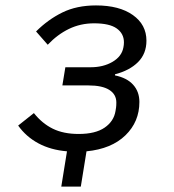

<svg xmlns="http://www.w3.org/2000/svg" viewBox="-20 -548 640 708"><path d="M227 10Q167 5 121.5 -19.5Q76 -44 47 -85L105 -131Q135 -93 174.5 -73.5Q214 -54 270 -54Q332 -54 366 -77.5Q400 -101 406 -139Q407 -144 408 -151.5Q409 -159 409 -170Q409 -200 383 -216.5Q357 -233 306 -233H210L221 -300H314Q361 -300 395 -320Q429 -340 435 -373Q436 -378 436.5 -382.5Q437 -387 437 -392Q437 -424 410.5 -443Q384 -462 327 -462Q277 -462 234.5 -441.5Q192 -421 156 -383L113 -432Q157 -476 210 -502Q263 -528 334 -528Q420 -528 470 -492.5Q520 -457 520 -398Q520 -350 489 -319Q458 -288 404 -274V-270Q448 -261 471 -235.5Q494 -210 494 -172Q494 -99 442.5 -49Q391 1 299 10L278 140H206Z"/></svg>

Font: IBM Plex Mono
Style: Italic
Weight: 400
Italic angle: -9°
Monospace: yes
Designer: Mike Abbink, Paul van der Laan, Pieter van Rosmalen
Foundry: Bold Monday
Version: Version 2.3